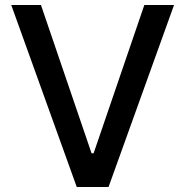

<svg xmlns="http://www.w3.org/2000/svg" viewBox="-20 -747 740 767"><path d="M143.6 -727.1 345.7 -134.8H354L556.6 -727.1H675.3L413.6 0H286.6L24.9 -727.1Z"/></svg>

Font: Interop Med
Style: Regular
Weight: 500
Designer: Rasmus Andersson, Google, Jang Haemin
Foundry: jhaemin
Version: Version 1.007